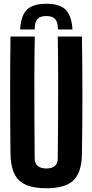

<svg xmlns="http://www.w3.org/2000/svg" viewBox="-20 -995 493 1024"><path d="M227 -975Q297.5 -975 329.8 -943.5Q362 -912 366.5 -838H289Q289 -876.5 274.5 -893Q260 -909.5 227 -909.5Q194 -909.5 179.5 -893Q165 -876.5 165 -838H87.5Q91.5 -912 123.8 -943.5Q156 -975 227 -975ZM227 9Q125.5 9 81.5 -33.2Q37.5 -75.5 36 -174Q34 -329.5 34 -487.2Q34 -645 36 -800H165.5Q163.5 -696.5 163.2 -585.8Q163 -475 163.5 -364.5Q164 -254 165 -150.5Q165 -124 181 -110.2Q197 -96.5 227 -96.5Q257.5 -96.5 272.8 -110.2Q288 -124 288 -150.5Q289 -254 289.8 -364.5Q290.5 -475 290.2 -585.8Q290 -696.5 288 -800H417Q419.5 -645 419.5 -487.2Q419.5 -329.5 417 -174Q415.5 -75.5 372 -33.2Q328.5 9 227 9Z"/></svg>

Font: Big Shoulders Display Thin ExtraBold
Style: Regular
Weight: 800
Version: Version 2.002